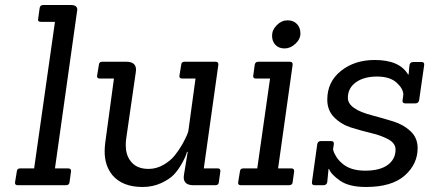

<svg xmlns="http://www.w3.org/2000/svg" viewBox="-20 -738 1710 765"><path d="M242 0H51Q38 0 40 -12L47 -55Q48 -67 60 -67H116L199 -651H143Q129 -651 132 -663L138 -706Q140 -718 152 -718H263Q288 -718 288 -699Q288 -696 287 -693L199 -67H252Q264 -67 263 -55L257 -12Q256 0 242 0Z M483 -492Q522 -492 522 -460Q522 -456 521 -450L483 -187Q481 -173 481 -160Q481 -122 499 -98Q522 -65 572 -65Q603 -65 631 -81Q659 -97 676.5 -119Q694 -141 707 -164Q731 -208 731 -220L759 -425H706Q693 -425 695 -437L702 -480Q703 -492 715 -492H839Q851 -492 850 -480L792 -67H848Q859 -67 858 -55L852 -12Q851 0 838 0H751Q712 0 712 -32Q712 -36 713 -42L728 -133H725Q722 -118 706 -89Q690 -60 672 -41.5Q654 -23 621 -8Q588 7 548 7Q468 7 428 -40Q397 -78 397 -134Q397 -150 399 -167L434 -425H378Q365 -425 367 -437L374 -480Q375 -492 387 -492Z M1131 0H940Q927 0 929 -12L936 -55Q937 -67 949 -67H1005L1056 -425H1000Q987 -425 989 -437L995 -480Q997 -492 1009 -492H1135Q1147 -492 1146 -480L1088 -67H1141Q1153 -67 1152 -55L1146 -12Q1145 0 1131 0ZM1125.5 -657Q1149 -657 1163 -642.5Q1177 -628 1177 -605Q1177 -582 1157 -563.5Q1137 -545 1114 -545Q1091 -545 1077.5 -559Q1064 -573 1064 -596Q1064 -619 1083 -638Q1102 -657 1125.5 -657Z M1438 7Q1371 7 1335 -18Q1299 -43 1291 -65H1289Q1284 -16 1284 -13Q1282 0 1268 0H1234Q1221 0 1223 -13L1244 -163Q1246 -176 1259 -176H1298Q1312 -176 1310 -163L1307 -143Q1308 -140 1309.5 -134Q1311 -128 1320 -113.5Q1329 -99 1342 -88Q1375 -58 1434.5 -58Q1494 -58 1525 -81Q1556 -104 1556 -142Q1556 -167 1528 -182.5Q1500 -198 1460 -207.5Q1420 -217 1380 -229.5Q1340 -242 1312 -270Q1284 -298 1284 -341Q1284 -412 1338.5 -455.5Q1393 -499 1473 -499Q1572 -499 1606 -441H1608Q1611 -473 1611 -474Q1612 -491 1627 -491H1659Q1672 -491 1670 -478L1650 -339Q1648 -326 1634 -326H1595Q1582 -326 1584 -339L1586 -353Q1587 -357 1587 -361Q1587 -384 1560.5 -408.5Q1534 -433 1482 -433Q1430 -433 1398 -410Q1366 -387 1366 -348Q1366 -303 1464 -278Q1505 -267 1546 -254.5Q1587 -242 1615.5 -215.5Q1644 -189 1644 -148Q1644 -84 1592.5 -38.5Q1541 7 1438 7Z"/></svg>

Font: Sanchez
Style: Italic
Weight: 400
Designer: Daniel Hernández
Foundry: LatinoType
Version: Version 1.001